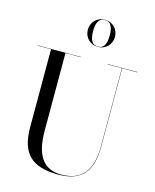

<svg xmlns="http://www.w3.org/2000/svg" viewBox="-147 -1117 989 1229"><g transform="rotate(15 348.0 -502.5)"><path d="M303 -930C303 -879 342 -840 393 -840C444 -840 483 -879 483 -930C483 -981 444 -1020 393 -1020C342 -1020 303 -981 303 -930ZM338 -930C338 -972 346 -1018 393 -1018C440 -1018 448 -972 448 -930C448 -888 440 -842 393 -842C346 -842 338 -888 338 -930ZM18.5 -750V-748H108V-230C108 -57 185 15 358 15C516 15 579.5 -65 579.5 -230V-748H678.5V-750H483V-748H577.5V-230C577.5 -68 512 10 378 10C234 10 203.5 -108 203.5 -240V-748H303.5V-750Z"/></g></svg>

Font: Bodoni* 96pt
Style: Regular
Weight: 400
Version: Version 2.3